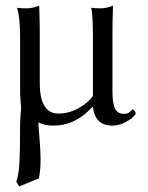

<svg xmlns="http://www.w3.org/2000/svg" viewBox="-20 -439 530 686"><path d="M310.1 -57.1Q249.5 9.8 170.9 9.8Q137.2 9.8 118.2 -2L117.7 0Q117.2 2.4 117.2 4.9Q117.2 9.8 121.1 55.2Q125 100.6 125 129.9Q125 168 119.1 198.2L48.8 227.1L38.1 210Q46.9 187 49.3 144.8Q51.8 102.5 51.8 6.8Q51.8 -6.8 53.5 -26.9Q55.2 -46.9 55.2 -56.2Q55.2 -60.1 53.5 -78.4Q51.8 -96.7 51.8 -106.9V-307.1Q51.8 -377.4 41 -411.1Q52.7 -409.2 74.2 -409.2Q96.7 -409.2 120.1 -418.9Q122.1 -357.9 122.1 -327.1V-142.1Q122.1 -33.2 189 -33.2Q225.6 -33.2 260.3 -52.2Q294.9 -71.3 312 -96.2V-307.1Q312 -380.4 306.2 -411.1Q317.9 -409.2 339.8 -409.2Q360.4 -409.2 383.8 -418.9Q381.8 -357.9 381.8 -327.1V-115.2Q381.8 -96.2 383.1 -83.3Q384.3 -70.3 388.2 -57.6Q392.1 -44.9 400.9 -38.6Q409.7 -32.2 422.9 -32.2Q433.1 -32.2 439.5 -36.1Q445.8 -40 449 -43.9Q452.1 -47.9 454.1 -47.9Q457 -47.9 460.9 -43Q464.8 -38.1 464.8 -33.2Q464.8 -29.8 454.3 -20Q443.8 -10.3 423.3 -0.2Q402.8 9.8 381.8 9.8Q319.3 9.8 312 -57.1Z"/></svg>

Font: Linux Libertine Display G
Style: Regular
Weight: 400
Designer: Philipp H. Poll
Foundry: Philipp H. Poll
Version: Version 5.0.9